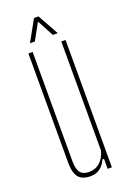

<svg xmlns="http://www.w3.org/2000/svg" viewBox="-144 -792 579 850"><g transform="rotate(-20 145.5 -367.0)"><path d="M130 5Q91 5 73.5 -16.2Q56 -37.5 56 -86V-600H76V-86Q76 -48 88.8 -31.5Q101.5 -15 130 -15Q159.5 -15 180.5 -33.2Q201.5 -51.5 211 -86V-600H231V0H211V-47H203Q193.5 -22.5 174.5 -8.8Q155.5 5 130 5ZM78 -640 133 -739H154L209 -640H186L144 -718L101 -640Z"/></g></svg>

Font: Big Shoulders Display SC Thin
Style: Regular
Weight: 100
Designer: Patric King
Foundry: XO Type Co
Version: Version 2.002